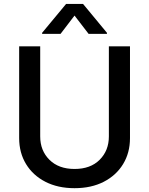

<svg xmlns="http://www.w3.org/2000/svg" viewBox="-20 -969 778 1001"><path d="M368.6 12.1Q281.6 12.1 216.6 -21.3Q151.6 -54.7 115.8 -113.6Q79.9 -172.6 79.9 -248.9V-727.3H189.6V-257.8Q189.6 -183.9 237.7 -136Q285.9 -88.1 368.6 -88.1Q451.7 -88.1 499.6 -136Q547.6 -183.9 547.6 -257.8V-727.3H657.7V-248.9Q657.7 -172.6 621.8 -113.6Q585.9 -54.7 521 -21.3Q456 12.1 368.6 12.1ZM537.6 -792.6H441.8L368.6 -887.8L295.8 -792.6H199.6V-797.9L324.6 -948.5H413L537.6 -797.9Z"/></svg>

Font: Linik Sans Medium
Style: Regular
Weight: 500
Designer: Rasmus Andersson (font), Cristiano Sobral (main changes)
Foundry: rsms
Version: Version 3.018;June 1, 2022;FontCreator 14.0.0.2814 64-bit; t